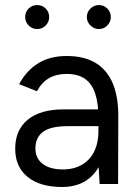

<svg xmlns="http://www.w3.org/2000/svg" viewBox="-20 -736 549 768"><path d="M373.8 -82.2V-263.8Q373.8 -322.8 360.7 -362.1Q347.6 -401.3 319.7 -420.8Q291.8 -440.3 247 -440.3Q205.3 -440.3 176.2 -423.4Q147.1 -406.6 127.7 -371.1L56.4 -399.5Q85.5 -453.3 132.5 -482.7Q179.5 -512 247 -512Q316.2 -512 362 -484.6Q407.8 -457.2 430.7 -403.4Q453.5 -349.7 453.2 -270.5L452.4 0H378.5ZM40.8 -141Q40.8 -216.4 91.3 -257.4Q141.8 -298.4 232.6 -298.4H376.2V-231.4H251.1Q183.1 -231.4 152.4 -208.9Q121.7 -186.3 121.7 -142.1Q121.7 -102.8 150.7 -80.5Q179.7 -58.3 231.6 -58.3Q274.9 -58.3 307.2 -76.7Q339.4 -95.1 356.6 -129.7Q373.8 -164.3 373.8 -211.2H407.9Q407.9 -107.4 361.4 -47.7Q314.9 12 228.4 12Q139.8 12 90.3 -28.4Q40.8 -68.7 40.8 -141ZM327.3 -667.8Q327.3 -687.8 341.7 -701.8Q356.1 -715.8 375.3 -715.8Q395.3 -715.8 409.3 -701.8Q423.3 -687.8 423.3 -667.8Q423.3 -648.6 409.3 -634.2Q395.3 -619.8 375.3 -619.8Q356.1 -619.8 341.7 -634.2Q327.3 -648.6 327.3 -667.8ZM80.7 -667.8Q80.7 -688 94.6 -701.9Q108.5 -715.8 128.7 -715.8Q148.8 -715.8 162.8 -701.9Q176.7 -688 176.7 -667.8Q176.7 -648.5 162.8 -634.2Q148.8 -619.8 128.7 -619.8Q108.5 -619.8 94.6 -634.2Q80.7 -648.5 80.7 -667.8Z"/></svg>

Font: Oak Sans Light
Style: Regular
Weight: 400
Designer: Erik Kennedy, Walven
Foundry: Erik Kennedy, Walven
Version: Version 1.100;Glyphs 3.1.2 (3151)